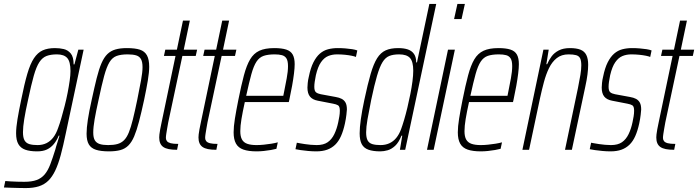

<svg xmlns="http://www.w3.org/2000/svg" viewBox="-65 -763 3556 978"><path d="M66 195Q50 195 32 194.5Q14 194 -5.5 193.5Q-25 193 -45 192L-38 159Q-27 160 -11.5 161Q4 162 22.5 162.5Q41 163 59 163Q97 163 121.5 154Q146 145 162.5 125.5Q179 106 191 74.5Q203 43 217 -2Q220 -15 227 -36Q234 -57 238 -72H234Q224 -47 209 -29Q194 -11 174 -1.5Q154 8 124 8Q87 8 63.5 -0.5Q40 -9 28.5 -29Q17 -49 17 -84Q17 -113 24 -155.5Q31 -198 43 -255Q59 -335 74 -386.5Q89 -438 108 -466.5Q127 -495 152.5 -506.5Q178 -518 215 -518Q239 -518 260 -513Q281 -508 295.5 -490.5Q310 -473 310 -435H314L334 -510H361L270 -83Q257 -20 244.5 26.5Q232 73 216.5 105.5Q201 138 181 157.5Q161 177 133 186Q105 195 66 195ZM126 -24Q152 -24 172 -34Q192 -44 206.5 -63Q221 -82 231 -111Q239 -132 247.5 -161.5Q256 -191 264.5 -224Q273 -257 279.5 -290.5Q286 -324 290 -352.5Q294 -381 294 -401Q294 -449 277.5 -467.5Q261 -486 225 -486Q194 -486 172.5 -478Q151 -470 135.5 -446.5Q120 -423 107 -377Q94 -331 78 -255Q65 -197 58.5 -156.5Q52 -116 52 -90Q52 -62 60 -48Q68 -34 84.5 -29Q101 -24 126 -24Z M490 8Q449 8 424 0Q399 -8 387.5 -27.5Q376 -47 376 -82Q376 -111 382.5 -153.5Q389 -196 402 -254Q416 -319 427.5 -365Q439 -411 452 -441Q465 -471 482 -487.5Q499 -504 523 -511Q547 -518 581 -518Q623 -518 647.5 -510Q672 -502 683.5 -481Q695 -460 695 -423Q695 -395 688 -353Q681 -311 669 -254Q655 -189 643 -143.5Q631 -98 618.5 -68.5Q606 -39 589 -22Q572 -5 548 1.5Q524 8 490 8ZM486 -24Q514 -24 533.5 -29.5Q553 -35 567 -49Q581 -63 591.5 -89Q602 -115 612 -155.5Q622 -196 634 -254Q646 -314 653.5 -354.5Q661 -395 661 -421Q661 -448 653 -462Q645 -476 628.5 -481Q612 -486 585 -486Q551 -486 529 -478Q507 -470 492.5 -446Q478 -422 465.5 -376Q453 -330 437 -254Q424 -196 417 -155.5Q410 -115 410 -88Q410 -62 418 -48.5Q426 -35 442.5 -29.5Q459 -24 486 -24Z M837 0Q812 0 794.5 -3.5Q777 -7 766.5 -14.5Q756 -22 751 -34Q746 -46 746 -63Q746 -68 747 -78.5Q748 -89 751 -104.5Q754 -120 758 -139L829 -478H770L777 -510H836L867 -658H902L871 -510H939L932 -478H864L792 -140Q789 -124 786.5 -109Q784 -94 782 -81.5Q780 -69 780 -60Q780 -51 785.5 -44Q791 -37 804.5 -33.5Q818 -30 843 -30Z M1037 0Q1012 0 994.5 -3.5Q977 -7 966.5 -14.5Q956 -22 951 -34Q946 -46 946 -63Q946 -68 947 -78.5Q948 -89 951 -104.5Q954 -120 958 -139L1029 -478H970L977 -510H1036L1067 -658H1102L1071 -510H1139L1132 -478H1064L992 -140Q989 -124 986.5 -109Q984 -94 982 -81.5Q980 -69 980 -60Q980 -51 985.5 -44Q991 -37 1004.5 -33.5Q1018 -30 1043 -30Z M1242 8Q1201 8 1175 -1Q1149 -10 1137 -31.5Q1125 -53 1125 -89Q1125 -118 1131.5 -158.5Q1138 -199 1149 -254Q1164 -329 1177.5 -379.5Q1191 -430 1209 -460.5Q1227 -491 1256 -504.5Q1285 -518 1332 -518Q1370 -518 1393 -510.5Q1416 -503 1426 -485Q1436 -467 1436 -436Q1436 -417 1432.5 -388.5Q1429 -360 1423 -326.5Q1417 -293 1409 -256L1406 -243H1182Q1171 -193 1165 -157Q1159 -121 1159 -95Q1159 -68 1167.5 -52.5Q1176 -37 1194.5 -30.5Q1213 -24 1242 -24Q1259 -24 1278.5 -26Q1298 -28 1317 -31Q1336 -34 1350 -38L1343 -5Q1332 -2 1315 1Q1298 4 1279 6Q1260 8 1242 8ZM1189 -275H1378L1383 -300Q1389 -330 1395.5 -364.5Q1402 -399 1402 -426Q1402 -453 1394 -465.5Q1386 -478 1371 -482Q1356 -486 1334 -486Q1300 -486 1278 -478.5Q1256 -471 1241.5 -449Q1227 -427 1215.5 -385.5Q1204 -344 1189 -275Z M1546 8Q1526 8 1504.5 6Q1483 4 1466 1.5Q1449 -1 1440 -3L1447 -36Q1453 -35 1463.5 -33Q1474 -31 1488 -29Q1502 -27 1517.5 -25.5Q1533 -24 1548 -24Q1583 -24 1604 -38.5Q1625 -53 1638 -80Q1651 -107 1658 -141Q1661 -155 1663.5 -170Q1666 -185 1666 -199Q1666 -221 1657 -226.5Q1648 -232 1631 -235L1554 -250Q1527 -255 1514 -271Q1501 -287 1501 -317Q1501 -325 1502.5 -340.5Q1504 -356 1508 -372Q1517 -417 1531.5 -445.5Q1546 -474 1564.5 -490Q1583 -506 1606 -512Q1629 -518 1655 -518Q1675 -518 1694 -516.5Q1713 -515 1729 -512.5Q1745 -510 1755 -506L1748 -473Q1741 -476 1726.5 -479Q1712 -482 1692.5 -484Q1673 -486 1652 -486Q1627 -486 1606.5 -477.5Q1586 -469 1570 -446Q1554 -423 1544 -380Q1540 -360 1538 -346Q1536 -332 1536 -321Q1536 -300 1544.5 -293Q1553 -286 1569 -283L1645 -269Q1663 -266 1675.5 -259.5Q1688 -253 1695 -240.5Q1702 -228 1702 -205Q1702 -200 1699.5 -178.5Q1697 -157 1692 -134Q1684 -97 1672 -70Q1660 -43 1642.5 -26Q1625 -9 1601.5 -0.5Q1578 8 1546 8Z M1872 8Q1835 8 1811.5 -0.5Q1788 -9 1777.5 -29Q1767 -49 1767 -84Q1767 -113 1773 -156Q1779 -199 1791 -255Q1808 -335 1823 -386.5Q1838 -438 1856 -466.5Q1874 -495 1899.5 -506.5Q1925 -518 1963 -518Q1993 -518 2013 -511Q2033 -504 2044 -488Q2055 -472 2055 -445H2059L2122 -743H2157L1999 0H1972L1984 -72H1980Q1966 -37 1947.5 -20Q1929 -3 1909.5 2.5Q1890 8 1872 8ZM1873 -24Q1898 -24 1918 -33Q1938 -42 1953 -60Q1968 -78 1978 -105Q1985 -124 1993.5 -152.5Q2002 -181 2010 -214.5Q2018 -248 2025 -283Q2032 -318 2036 -349Q2040 -380 2040 -403Q2040 -449 2023.5 -467.5Q2007 -486 1968 -486Q1938 -486 1918 -478Q1898 -470 1883.5 -446.5Q1869 -423 1855.5 -377Q1842 -331 1826 -255Q1814 -196 1807 -155.5Q1800 -115 1800 -89Q1800 -62 1807.5 -48Q1815 -34 1831.5 -29Q1848 -24 1873 -24Z M2248 -666 2265 -743H2303L2286 -666ZM2110 0 2217 -510H2252L2144 0Z M2384 8Q2343 8 2317 -1Q2291 -10 2279 -31.5Q2267 -53 2267 -89Q2267 -118 2273.5 -158.5Q2280 -199 2291 -254Q2306 -329 2319.5 -379.5Q2333 -430 2351 -460.5Q2369 -491 2398 -504.5Q2427 -518 2474 -518Q2512 -518 2535 -510.5Q2558 -503 2568 -485Q2578 -467 2578 -436Q2578 -417 2574.5 -388.5Q2571 -360 2565 -326.5Q2559 -293 2551 -256L2548 -243H2324Q2313 -193 2307 -157Q2301 -121 2301 -95Q2301 -68 2309.5 -52.5Q2318 -37 2336.5 -30.5Q2355 -24 2384 -24Q2401 -24 2420.5 -26Q2440 -28 2459 -31Q2478 -34 2492 -38L2485 -5Q2474 -2 2457 1Q2440 4 2421 6Q2402 8 2384 8ZM2331 -275H2520L2525 -300Q2531 -330 2537.5 -364.5Q2544 -399 2544 -426Q2544 -453 2536 -465.5Q2528 -478 2513 -482Q2498 -486 2476 -486Q2442 -486 2420 -478.5Q2398 -471 2383.5 -449Q2369 -427 2357.5 -385.5Q2346 -344 2331 -275Z M2596 0 2703 -510H2730L2718 -436H2722Q2731 -457 2744.5 -475.5Q2758 -494 2781 -506Q2804 -518 2838 -518Q2871 -518 2891.5 -510Q2912 -502 2921.5 -483Q2931 -464 2931 -433Q2931 -412 2927.5 -384Q2924 -356 2916 -320L2848 0H2813L2879 -315Q2887 -354 2891.5 -382Q2896 -410 2896 -430Q2896 -454 2890 -466Q2884 -478 2869.5 -482Q2855 -486 2831 -486Q2795 -486 2771 -467Q2747 -448 2731.5 -416Q2716 -384 2705.5 -344.5Q2695 -305 2686 -264L2630 0Z M3045 8Q3025 8 3003.5 6Q2982 4 2965 1.5Q2948 -1 2939 -3L2946 -36Q2952 -35 2962.5 -33Q2973 -31 2987 -29Q3001 -27 3016.5 -25.5Q3032 -24 3047 -24Q3082 -24 3103 -38.5Q3124 -53 3137 -80Q3150 -107 3157 -141Q3160 -155 3162.5 -170Q3165 -185 3165 -199Q3165 -221 3156 -226.5Q3147 -232 3130 -235L3053 -250Q3026 -255 3013 -271Q3000 -287 3000 -317Q3000 -325 3001.5 -340.5Q3003 -356 3007 -372Q3016 -417 3030.5 -445.5Q3045 -474 3063.5 -490Q3082 -506 3105 -512Q3128 -518 3154 -518Q3174 -518 3193 -516.5Q3212 -515 3228 -512.5Q3244 -510 3254 -506L3247 -473Q3240 -476 3225.5 -479Q3211 -482 3191.5 -484Q3172 -486 3151 -486Q3126 -486 3105.5 -477.5Q3085 -469 3069 -446Q3053 -423 3043 -380Q3039 -360 3037 -346Q3035 -332 3035 -321Q3035 -300 3043.5 -293Q3052 -286 3068 -283L3144 -269Q3162 -266 3174.5 -259.5Q3187 -253 3194 -240.5Q3201 -228 3201 -205Q3201 -200 3198.5 -178.5Q3196 -157 3191 -134Q3183 -97 3171 -70Q3159 -43 3141.5 -26Q3124 -9 3100.5 -0.5Q3077 8 3045 8Z M3369 0Q3344 0 3326.5 -3.5Q3309 -7 3298.5 -14.5Q3288 -22 3283 -34Q3278 -46 3278 -63Q3278 -68 3279 -78.5Q3280 -89 3283 -104.5Q3286 -120 3290 -139L3361 -478H3302L3309 -510H3368L3399 -658H3434L3403 -510H3471L3464 -478H3396L3324 -140Q3321 -124 3318.5 -109Q3316 -94 3314 -81.5Q3312 -69 3312 -60Q3312 -51 3317.5 -44Q3323 -37 3336.5 -33.5Q3350 -30 3375 -30Z"/></svg>

Font: Saira ExtraCondensed Thin
Style: Italic
Weight: 250
Width: 2
Italic angle: -12°
Designer: Hector Gatti with collaboration of the Omnibus-Type team
Foundry: Omnibus-Type
Version: Version 1.101